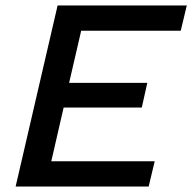

<svg xmlns="http://www.w3.org/2000/svg" viewBox="-20 -680 701 700"><path d="M37 0 190 -660H661L639 -568H276L232 -378H517L497 -288H212L167 -92H544L522 0Z"/></svg>

Font: Elaine Sans Medium
Style: Italic
Weight: 500
Italic angle: -13°
Designer: Wei Huang
Foundry: Wei Huang
Version: Version 2.001;December 24, 2019;FontCreator 12.0.0.2547 64-b